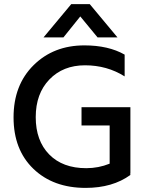

<svg xmlns="http://www.w3.org/2000/svg" viewBox="-20 -907 721 935"><path d="M615 -385V-62H614L615 -55Q528 8 397 8Q239 8 142.5 -85Q46 -178 46 -335.5Q46 -493 143.5 -589.5Q241 -686 391 -686Q508 -686 587 -641V-535Q501 -589 394 -589Q287 -589 220.5 -520Q154 -451 154 -336.5Q154 -222 219.5 -155Q285 -88 400 -88Q460 -88 514 -110V-296H377V-385ZM371 -827 289 -725H192L327 -887H417L552 -725H455Z"/></svg>

Font: Hind Medium
Style: Regular
Weight: 500
Designer: Manushi Parikh, Satya Rajpurohit
Foundry: Indian Type Foundry
Version: Version 1.201;PS 1.0;hotconv 1.0.78;makeotf.lib2.5.61930; tt